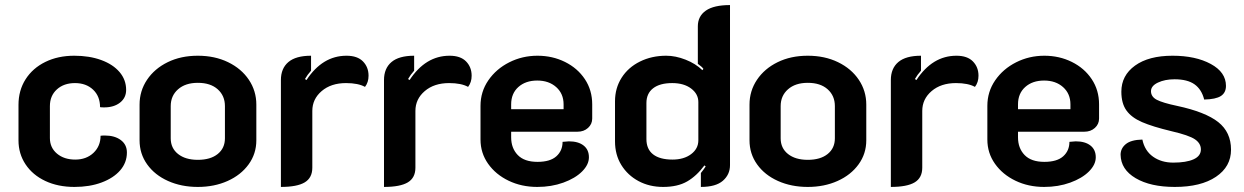

<svg xmlns="http://www.w3.org/2000/svg" viewBox="-20 -729 4911 758"><path d="M53 -175V-315Q53 -372 81 -416Q109 -460 159 -484.5Q209 -509 273 -509Q333 -509 379.5 -492Q426 -475 452 -444.5Q478 -414 478 -374Q478 -343 454 -324Q430 -305 391 -305Q380 -305 375 -306Q375 -349 347.5 -375Q320 -401 276 -401Q232 -401 204.5 -376Q177 -351 177 -310V-184Q177 -146 205 -122.5Q233 -99 277 -99Q321 -99 349 -125.5Q377 -152 377 -193Q383 -194 394 -194Q433 -194 457 -176Q481 -158 481 -127Q481 -87 454.5 -56.5Q428 -26 381 -8.5Q334 9 274 9Q209 9 159 -14.5Q109 -38 81 -80Q53 -122 53 -175Z M531 -175V-316Q531 -370 560.5 -414Q590 -458 642 -483.5Q694 -509 761 -509Q828 -509 880.5 -483.5Q933 -458 962.5 -414Q992 -370 992 -316V-175Q992 -122 961.5 -80Q931 -38 878.5 -14.5Q826 9 761 9Q696 9 643.5 -14.5Q591 -38 561 -80Q531 -122 531 -175ZM868 -183V-310Q868 -351 839.5 -376.5Q811 -402 761 -402Q712 -402 683 -376.5Q654 -351 654 -310V-183Q654 -144 683 -121Q712 -98 761 -98Q811 -98 839.5 -121Q868 -144 868 -183Z M1213 -291V-67Q1213 -27 1183 -9Q1153 9 1089 9V-413Q1089 -459 1118.5 -484Q1148 -509 1208 -509V-450Q1193 -433 1184 -417L1190 -413Q1253 -509 1348 -509Q1391 -509 1413 -486.5Q1435 -464 1435 -430Q1435 -404 1421 -386Q1394 -401 1346 -401Q1287 -401 1250 -369.5Q1213 -338 1213 -291Z M1620 -291V-67Q1620 -27 1590 -9Q1560 9 1496 9V-413Q1496 -459 1525.5 -484Q1555 -509 1615 -509V-450Q1600 -433 1591 -417L1597 -413Q1660 -509 1755 -509Q1798 -509 1820 -486.5Q1842 -464 1842 -430Q1842 -404 1828 -386Q1801 -401 1753 -401Q1694 -401 1657 -369.5Q1620 -338 1620 -291Z M1877 -178V-311Q1877 -367 1908 -412Q1939 -457 1990.5 -483Q2042 -509 2102 -509Q2161 -509 2210.5 -484.5Q2260 -460 2289 -416.5Q2318 -373 2318 -317V-261Q2318 -239 2301.5 -224Q2285 -209 2260 -209H1998V-187Q1998 -144 2024 -117Q2050 -90 2102 -90Q2152 -90 2176.5 -112Q2201 -134 2201 -169Q2219 -171 2226 -171Q2263 -171 2284 -154.5Q2305 -138 2305 -108Q2305 -79 2278 -52Q2251 -25 2204 -8Q2157 9 2101 9Q2039 9 1988 -15.5Q1937 -40 1907 -82.5Q1877 -125 1877 -178ZM2205 -298V-317Q2205 -359 2176 -385Q2147 -411 2101 -411Q2055 -411 2026.5 -385.5Q1998 -360 1998 -317V-298Z M2408 -171V-329Q2408 -381 2434 -422Q2460 -463 2506.5 -486Q2553 -509 2610 -509Q2647 -509 2686.5 -493.5Q2726 -478 2753 -452L2757 -457Q2752 -465 2735 -477V-625Q2735 -665 2766.5 -687Q2798 -709 2862 -709V-77Q2862 -40 2834 -15.5Q2806 9 2747 9V-46Q2760 -62 2766 -72L2761 -76Q2730 -34 2692.5 -12.5Q2655 9 2598 9Q2544 9 2501 -14Q2458 -37 2433 -77.5Q2408 -118 2408 -171ZM2737 -175V-326Q2737 -358 2708.5 -379.5Q2680 -401 2634 -401Q2585 -401 2558.5 -380.5Q2532 -360 2532 -322V-180Q2532 -140 2558.5 -119.5Q2585 -99 2635 -99Q2680 -99 2708.5 -120.5Q2737 -142 2737 -175Z M2939 -175V-316Q2939 -370 2968.5 -414Q2998 -458 3050 -483.5Q3102 -509 3169 -509Q3236 -509 3288.5 -483.5Q3341 -458 3370.5 -414Q3400 -370 3400 -316V-175Q3400 -122 3369.5 -80Q3339 -38 3286.5 -14.5Q3234 9 3169 9Q3104 9 3051.5 -14.5Q2999 -38 2969 -80Q2939 -122 2939 -175ZM3276 -183V-310Q3276 -351 3247.5 -376.5Q3219 -402 3169 -402Q3120 -402 3091 -376.5Q3062 -351 3062 -310V-183Q3062 -144 3091 -121Q3120 -98 3169 -98Q3219 -98 3247.5 -121Q3276 -144 3276 -183Z M3621 -291V-67Q3621 -27 3591 -9Q3561 9 3497 9V-413Q3497 -459 3526.5 -484Q3556 -509 3616 -509V-450Q3601 -433 3592 -417L3598 -413Q3661 -509 3756 -509Q3799 -509 3821 -486.5Q3843 -464 3843 -430Q3843 -404 3829 -386Q3802 -401 3754 -401Q3695 -401 3658 -369.5Q3621 -338 3621 -291Z M3878 -178V-311Q3878 -367 3909 -412Q3940 -457 3991.5 -483Q4043 -509 4103 -509Q4162 -509 4211.5 -484.5Q4261 -460 4290 -416.5Q4319 -373 4319 -317V-261Q4319 -239 4302.5 -224Q4286 -209 4261 -209H3999V-187Q3999 -144 4025 -117Q4051 -90 4103 -90Q4153 -90 4177.5 -112Q4202 -134 4202 -169Q4220 -171 4227 -171Q4264 -171 4285 -154.5Q4306 -138 4306 -108Q4306 -79 4279 -52Q4252 -25 4205 -8Q4158 9 4102 9Q4040 9 3989 -15.5Q3938 -40 3908 -82.5Q3878 -125 3878 -178ZM4206 -298V-317Q4206 -359 4177 -385Q4148 -411 4102 -411Q4056 -411 4027.5 -385.5Q3999 -360 3999 -317V-298Z M4404 -118Q4404 -143 4424.5 -160Q4445 -177 4490 -178Q4499 -134 4532 -110.5Q4565 -87 4612 -87Q4663 -87 4692 -100Q4721 -113 4721 -139Q4721 -163 4697.5 -179Q4674 -195 4605 -211Q4530 -229 4488.5 -247Q4447 -265 4427 -293Q4407 -321 4407 -367Q4407 -431 4461 -470Q4515 -509 4609 -509Q4700 -509 4760 -476.5Q4820 -444 4820 -390Q4820 -363 4800 -350Q4780 -337 4734 -336Q4724 -376 4696 -396Q4668 -416 4617 -416Q4579 -416 4551.5 -403Q4524 -390 4524 -369Q4524 -347 4547 -335Q4570 -323 4627 -311Q4739 -287 4789.5 -247Q4840 -207 4840 -138Q4840 -71 4780.5 -31Q4721 9 4618 9Q4522 9 4463.5 -25.5Q4405 -60 4404 -118Z"/></svg>

Font: K2D
Style: Bold
Weight: 700
Designer: Katatrad Aksorn Co.,Ltd.
Foundry: Cadson Demak Co.,Ltd.
Version: Version 1.000; ttfautohint (v1.6)